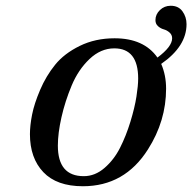

<svg xmlns="http://www.w3.org/2000/svg" viewBox="-20 -635 668 667"><path d="M378 -502Q480 -502 527 -435Q578 -473 578 -502Q578 -514 569 -522Q560 -530 549 -533Q538 -536 529 -544Q520 -552 520 -565Q520 -585 535.5 -600Q551 -615 573 -615Q600 -615 614 -595.5Q628 -576 628 -551Q628 -474 540 -413Q557 -374 557 -327Q557 -215 494 -116Q413 12 268 12Q177 12 130.5 -37Q84 -86 84 -169Q84 -199 91.5 -237Q99 -275 119.5 -323Q140 -371 171.5 -410Q203 -449 257 -475.5Q311 -502 378 -502ZM377 -467Q330 -467 291 -430Q252 -393 229 -338Q206 -283 193.5 -227.5Q181 -172 181 -129Q181 -23 271 -23Q310 -23 343 -51.5Q376 -80 397 -121.5Q418 -163 433 -212Q448 -261 454 -299.5Q460 -338 460 -362Q460 -467 377 -467Z"/></svg>

Font: Lingua Franca
Style: Italic
Weight: 400
Italic angle: -13°
Version: Version 1.19